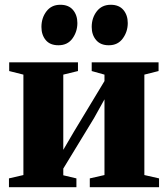

<svg xmlns="http://www.w3.org/2000/svg" viewBox="-20 -784 703 804"><path d="M17.5 0V-37L78 -51V-471.5L18.5 -486.5V-523H306.5V-486.5L245 -471.5V-156.5L289.5 -232.5L417.5 -444.5V-471.5L364 -486.5V-523H644V-486.5L584.5 -471.5V-51L646 -37V0H356V-37L417.5 -51V-368L373.5 -289L245 -78V-50L300 -37V0ZM224.5 -594.5Q189.5 -594.5 171.5 -616.2Q153.5 -638 153.5 -671Q153.5 -709 174.5 -736.5Q195.5 -764 232 -764H233Q267.5 -764 285.8 -742.2Q304 -720.5 304 -687.5Q304 -651.5 283.5 -623Q263 -594.5 225 -594.5ZM435 -594.5Q401 -594.5 382.5 -616.2Q364 -638 364 -671Q364 -709 385.2 -736.5Q406.5 -764 443.5 -764H444Q478.5 -764 496.8 -742.2Q515 -720.5 515 -687.5Q515 -651.5 494.2 -623Q473.5 -594.5 436 -594.5Z"/></svg>

Font: Merriweather 96pt Black
Style: Regular
Weight: 900
Version: Version 2.100